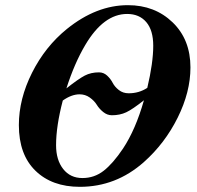

<svg xmlns="http://www.w3.org/2000/svg" viewBox="-20 -705 762 743"><path d="M717 -444Q717 -349 667.5 -249.5Q618 -150 537 -78Q429 18 289 18Q181 18 117 -44.5Q53 -107 53 -221Q53 -322 104 -423.5Q155 -525 239 -593Q353 -685 475 -685Q579 -685 648 -618.5Q717 -552 717 -444ZM573 -528Q573 -588 546 -619.5Q519 -651 472 -651Q381 -651 310 -531Q268 -460 237 -363Q284 -400 308 -412.5Q332 -425 363 -425Q381 -425 394.5 -412.5Q408 -400 416 -384.5Q424 -369 440 -356.5Q456 -344 478 -344Q518 -344 550 -365Q573 -462 573 -528ZM537 -317Q493 -282 468.5 -270.5Q444 -259 413 -259Q395 -259 379.5 -271.5Q364 -284 354.5 -299.5Q345 -315 327.5 -327.5Q310 -340 288 -340Q257 -340 223 -316Q197 -217 197 -143Q197 -86 224.5 -51Q252 -16 299 -16Q345 -16 381 -44Q417 -72 456 -130Q505 -204 537 -317Z"/></svg>

Font: STIX
Style: Bold Italic
Weight: 700
Italic angle: -16.33°
Designer: MicroPress Inc., with final additions and corrections provided by Coen Hoffman, Elsevier (retired)
Version: Version 1.1.1